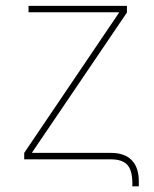

<svg xmlns="http://www.w3.org/2000/svg" viewBox="-20 -556 538 670"><path d="M441.9 94.2V84Q441.9 39.1 424.6 19.5Q407.2 0 366.7 0H64.5V-22.5L395 -511.2V-513.2H79.6V-535.6H422.9V-512.2L92.3 -24.4V-22.5H366.7Q415 -22.5 439.7 2.9Q464.4 28.3 464.4 76.7V94.2Z"/></svg>

Font: Inter 20pt Thin
Style: Regular
Weight: 250
Version: Version 4.001;git-66647c0bb